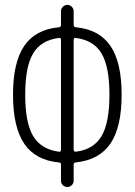

<svg xmlns="http://www.w3.org/2000/svg" viewBox="-20 -750 540 770"><path d="M215.8 -597.7Q144.5 -588.9 112.8 -535.6Q81.1 -482.4 81.1 -370.1Q81.1 -257.8 112.8 -204.6Q144.5 -151.4 215.8 -141.6Q224.6 -139.6 224.6 -150.4V-589.8Q224.6 -599.6 215.8 -597.7ZM275.4 -589.8V-150.4Q275.4 -140.6 284.2 -141.6Q355.5 -150.4 387.2 -204.1Q418.9 -257.8 418.9 -370.1Q418.9 -482.4 387.2 -535.6Q355.5 -588.9 284.2 -597.7Q275.4 -599.6 275.4 -589.8ZM215.8 -98.6Q122.1 -107.4 77.1 -173.8Q32.2 -240.2 32.2 -370.1Q32.2 -500 77.1 -565.9Q122.1 -631.8 215.8 -640.6Q224.6 -640.6 224.6 -650.4V-705.1Q224.6 -715.8 232.4 -723.1Q240.2 -730.5 250 -730.5Q259.8 -730.5 267.6 -723.1Q275.4 -715.8 275.4 -705.1V-650.4Q275.4 -641.6 284.2 -640.6Q377.9 -631.8 422.9 -565.9Q467.8 -500 467.8 -370.1Q467.8 -240.2 422.9 -174.3Q377.9 -108.4 284.2 -98.6Q275.4 -98.6 275.4 -89.8V-25.4Q275.4 -14.6 267.6 -7.3Q259.8 0 250 0Q240.2 0 232.4 -6.8Q224.6 -13.7 224.6 -25.4V-89.8Q224.6 -98.6 215.8 -98.6Z"/></svg>

Font: Rounded-X Mgen+ 1mn light
Style: Regular
Weight: 200
Designer: [Source Han Sans]
Ryoko NISHIZUKA  (kana & ideographs); Paul D. Hunt (Latin, Greek & Cyrillic); Wenlong ZHANG  (bopomofo
Version: Version 1.059.20150602